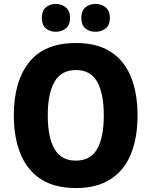

<svg xmlns="http://www.w3.org/2000/svg" viewBox="-20 -943 768 973"><path d="M677 -358Q677 -245 643.5 -162.5Q610 -80 540.5 -35Q471 10 364 10Q257 10 187.5 -35Q118 -80 84 -163Q50 -246 50 -359Q50 -530 127.5 -627.5Q205 -725 365 -725Q472 -725 541 -680.5Q610 -636 643.5 -553.5Q677 -471 677 -358ZM222 -358Q222 -248 256 -188.5Q290 -129 364 -129Q439 -129 472.5 -188Q506 -247 506 -358Q506 -469 472.5 -528.5Q439 -588 365 -588Q290 -588 256 -528Q222 -468 222 -358ZM192 -852Q192 -888 212 -905.5Q232 -923 263 -923Q293 -923 314 -905Q335 -887 335 -852Q335 -817 314 -799.5Q293 -782 263 -782Q232 -782 212 -799.5Q192 -817 192 -852ZM392 -852Q392 -888 412.5 -905.5Q433 -923 464 -923Q495 -923 516 -905Q537 -887 537 -852Q537 -817 516 -799.5Q495 -782 464 -782Q432 -782 412 -799.5Q392 -817 392 -852Z"/></svg>

Font: Noto Sans Telugu SemiCondensed ExtraBold
Style: Regular
Weight: 800
Width: 4
Designer: Jelle Bosma - Monotype Design Team
Foundry: Monotype Imaging Inc.
Version: Version 2.005; ttfautohint (v1.8.4.7-5d5b)